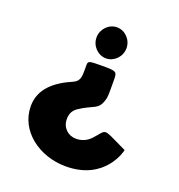

<svg xmlns="http://www.w3.org/2000/svg" viewBox="-140 -632 953 1023"><g transform="rotate(20 336.0 -120.0)"><path d="M265 -427C265 -379 304 -339 350 -339C396 -339 435 -379 435 -427C435 -475 396 -515 350 -515C304 -515 265 -475 265 -427ZM611 86 538 51C466 16 479 28 428 83C409 103 382 118 346 118C301 118 265 84 265 36C265 1 279 -18 301 -33C377 -83 404 -68 423 -126C430 -144 430 -164 430 -186V-241C430 -293 428 -295 348 -295C267 -295 265 -294 265 -267V-239C265 -206 264 -178 230 -163C134 -122 61 -62 61 36C61 177 195 275 345 275C568 275 611 91 611 86Z"/></g></svg>

Font: Hussar Print
Style: Bold
Weight: 700
Foundry: Cannot Into Space Fonts
Version: Version 2.00